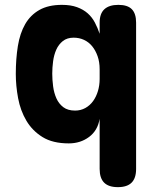

<svg xmlns="http://www.w3.org/2000/svg" viewBox="-20 -580 640 790"><path d="M467 -560Q505 -560 522.5 -542Q540 -524 540 -487V115Q540 153 521.5 171.5Q503 190 465 190Q427 190 408.5 171.5Q390 153 390 115V-91Q382 -43 346.5 -16.5Q311 10 263 10Q197 10 155 -16Q113 -42 88.5 -83.5Q64 -125 54.5 -176Q45 -227 45 -276Q45 -338 53.5 -390.5Q62 -443 83.5 -480.5Q105 -518 142 -539Q179 -560 235 -560Q271 -560 297 -550.5Q323 -541 341 -525Q359 -509 370.5 -487Q382 -465 390 -441V-487Q390 -524 409.5 -542Q429 -560 467 -560ZM283 -425Q256 -425 238.5 -411Q221 -397 211.5 -375.5Q202 -354 198.5 -328Q195 -302 195 -277Q195 -252 198.5 -225Q202 -198 212 -175.5Q222 -153 240.5 -139Q259 -125 289 -125Q312 -125 331 -135.5Q350 -146 363 -164Q376 -182 383 -205.5Q390 -229 390 -255V-295Q390 -325 381.5 -349Q373 -373 359 -390Q345 -407 325.5 -416Q306 -425 283 -425Z"/></svg>

Font: Maple Mono NL ExtraBold
Style: Regular
Weight: 800
Monospace: yes
Designer: subframe7536
Version: Version 7.000